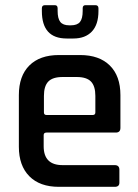

<svg xmlns="http://www.w3.org/2000/svg" viewBox="-20 -723 533 743"><path d="M160 -278H339Q349 -278 349 -288V-352Q349 -390 332 -407.5Q315 -425 277 -425H222Q184 -425 167 -407.5Q150 -390 150 -352V-288Q150 -278 160 -278ZM424 0H208Q134 0 93.5 -41Q53 -82 53 -155V-355Q53 -429 93.5 -469.5Q134 -510 208 -510H290Q364 -510 405 -469.5Q446 -429 446 -355V-228Q446 -210 428 -210H160Q149 -210 149 -200V-157Q149 -84 222 -84H424Q442 -84 442 -66V-16Q442 0 424 0ZM142 -680V-691Q142 -703 154 -703H192Q203 -703 203 -691V-681Q203 -651 213.5 -638Q224 -625 248 -625H254Q279 -625 289.5 -638Q300 -651 300 -681V-691Q300 -703 311 -703H349Q361 -703 361 -691V-680Q361 -628 335.5 -601Q310 -574 264 -574H238Q142 -574 142 -680Z"/></svg>

Font: Rajdhani SemiBold
Style: Regular
Weight: 600
Designer: Satya Rajpurohit, Jyotish Sonowal
Foundry: Indian Type Foundry
Version: Version 1.201 February 1, 2022